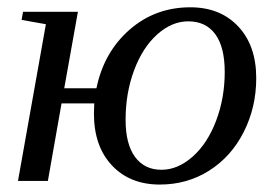

<svg xmlns="http://www.w3.org/2000/svg" viewBox="-20 -491 745 521"><path d="M413.6 9.8Q332.5 9.8 283.7 -42.2Q234.9 -94.2 234.9 -182.6L235.8 -210.4H147L109.9 0H28.8L104.5 -425.3L38.6 -437L42.5 -459H191.4L154.3 -251.5H241.7Q261.7 -349.1 331.3 -410.2Q400.9 -471.2 496.6 -471.2Q577.6 -471.2 626.5 -419.2Q675.3 -367.2 675.3 -278.8Q675.3 -200.2 641.6 -133.3Q607.9 -66.4 548.1 -28.3Q488.3 9.8 413.6 9.8ZM320.8 -166Q320.8 -100.1 346.4 -65.2Q372.1 -30.3 418 -30.3Q462.4 -30.3 502.7 -65.9Q543 -101.6 566.4 -163.3Q589.8 -225.1 589.8 -295.9Q589.8 -363.3 564.2 -398.2Q538.6 -433.1 490.7 -433.1Q446.3 -433.1 406.5 -397.5Q366.7 -361.8 343.8 -300Q320.8 -238.3 320.8 -166Z"/></svg>

Font: Liberation Serif
Style: Italic
Weight: 400
Italic angle: -16.333°
Designer: Steve Matteson
Foundry: Ascender Corporation
Version: Version 2.1.5